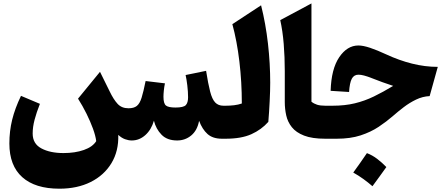

<svg xmlns="http://www.w3.org/2000/svg" viewBox="-20 -823 2654 1139"><path d="M681.6 -22.9Q684.6 73.2 641.1 145Q597.7 216.8 518.1 256.6Q438.5 296.4 332.5 296.4Q188.5 296.4 112.1 228Q35.6 159.7 35.6 28.3Q35.6 -45.4 52.2 -112.8Q68.8 -180.2 104.5 -254.4L216.8 -207Q196.3 -155.3 185.1 -112.5Q173.8 -69.8 173.8 -30.8Q173.8 29.8 225.6 57.4Q277.3 85 356.4 85Q425.3 85 477.5 66.7Q529.8 48.3 550.8 14.2Q546.9 -17.6 531.5 -59.8Q516.1 -102.1 493.2 -148.4Q470.2 -194.8 442.9 -237.8L573.2 -397L630.4 -281.2Q653.8 -232.4 678 -206.5Q702.1 -180.7 742.2 -180.7Q774.4 -180.7 791.7 -194.6Q809.1 -208.5 820.1 -243.7Q831.1 -278.8 843.8 -342.3L958.5 -328.6Q954.1 -307.6 951.9 -286.1Q949.7 -264.6 949.7 -249Q949.7 -209 964.4 -197Q979 -185.1 1021 -185.1Q1068.8 -185.1 1082.3 -199.5Q1095.7 -213.9 1095.7 -245.6Q1095.7 -278.8 1091.1 -316.9Q1086.4 -355 1081.1 -377.9L1202.6 -402.8Q1214.8 -325.2 1226.6 -279.8Q1238.3 -234.4 1256.6 -215.1Q1274.9 -195.8 1305.7 -195.8H1317.9V0H1296.9Q1242.2 0 1210.9 -28.1Q1179.7 -56.2 1161.1 -106.4Q1150.4 -49.3 1114.5 -19.5Q1078.6 10.3 1030.8 10.3Q971.7 10.3 938.5 -23.7Q905.3 -57.6 893.1 -106.9Q877.9 -53.7 842.3 -21.7Q806.6 10.3 761.7 10.3Q742.2 10.3 721.4 2.7Q700.7 -4.9 681.6 -22.9Z M1528.8 -791.5Q1556.2 -682.6 1569.6 -564.7Q1583 -446.8 1583 -332.5Q1583 -286.1 1579.8 -222.2Q1576.7 -158.2 1571.8 -100.1Q1530.8 -53.7 1471.2 -26.9Q1411.6 0 1317.9 0Q1307.1 0 1301.8 -8.1Q1296.4 -16.1 1296.4 -38.6V-157.2Q1296.4 -179.7 1301.8 -187.7Q1307.1 -195.8 1317.9 -195.8Q1343.8 -195.8 1368.7 -198.7Q1393.6 -201.7 1414.6 -209Q1414.6 -336.9 1400.1 -458.3Q1385.7 -579.6 1358.4 -679.7Z M1827.6 -802.7V-219.7Q1841.8 -208 1860.8 -201.9Q1879.9 -195.8 1909.7 -195.8H1910.2V0H1909.7Q1831.5 0 1783.9 -18.6Q1736.3 -37.1 1711.4 -68.4Q1686.5 -99.6 1678 -138.4Q1669.4 -177.2 1669.4 -217.3V-401.4Q1669.4 -483.9 1663.1 -562Q1656.7 -640.1 1642.6 -703.6Z M2106 -553.2Q2134.3 -553.2 2175.8 -539.3Q2217.3 -525.4 2272 -500Q2347.7 -464.8 2424.3 -445.6Q2501 -426.3 2577.1 -426.3L2528.8 -252.9Q2487.3 -251 2448.2 -232.2Q2409.2 -213.4 2374.8 -187Q2340.3 -160.6 2311.5 -135.3Q2272.9 -101.6 2226.3 -70.6Q2179.7 -39.6 2119.1 -19.8Q2058.6 0 1977.1 0H1910.2Q1899.4 0 1894 -8.1Q1888.7 -16.1 1888.7 -38.6V-157.2Q1888.7 -179.7 1894 -187.7Q1899.4 -195.8 1910.2 -195.8H1952.1Q2025.9 -195.8 2084.5 -210Q2143.1 -224.1 2197.5 -250.5Q2252 -276.9 2312.5 -313.5Q2277.8 -324.7 2248.8 -335.4Q2219.7 -346.2 2187 -358.9Q2158.7 -370.1 2139.6 -375Q2120.6 -379.9 2106.4 -379.9Q2079.6 -379.9 2066.9 -355.7Q2054.2 -331.5 2050.8 -277.3L1941.4 -284.2Q1945.3 -414.1 1992.4 -483.6Q2039.6 -553.2 2106 -553.2ZM2156.7 85.4Q2189 97.7 2217.8 119.6Q2246.6 141.6 2272 168Q2252 195.8 2231.4 224.4Q2210.9 252.9 2189.5 281.7Q2164.6 259.8 2136.2 239.3Q2107.9 218.8 2075.7 200.7Q2097.2 171.4 2117.2 142.6Q2137.2 113.8 2156.7 85.4Z"/></svg>

Font: Pinar DS1 ExtraBold
Style: Regular
Weight: 800
Designer: Amin Abedi
Version: Version 3.000